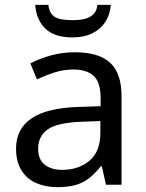

<svg xmlns="http://www.w3.org/2000/svg" viewBox="-20 -760 601 790"><path d="M288 -545Q386 -545 433 -502Q480 -459 480 -365V0H416L399 -76H395Q372 -47 347.5 -27.5Q323 -8 291.5 1Q260 10 215 10Q167 10 128.5 -7Q90 -24 68 -59.5Q46 -95 46 -149Q46 -229 109 -272.5Q172 -316 303 -320L394 -323V-355Q394 -422 365 -448Q336 -474 283 -474Q241 -474 203 -461.5Q165 -449 132 -433L105 -499Q140 -518 188 -531.5Q236 -545 288 -545ZM314 -259Q214 -255 175.5 -227Q137 -199 137 -148Q137 -103 164.5 -82Q192 -61 235 -61Q303 -61 348 -98.5Q393 -136 393 -214V-262ZM436 -740Q433 -700 413.5 -670Q394 -640 360 -623Q326 -606 278 -606Q204 -606 166.5 -642.5Q129 -679 125 -740H179Q182 -713 194.5 -699.5Q207 -686 228.5 -681.5Q250 -677 280 -677Q306 -677 327.5 -682Q349 -687 363.5 -700.5Q378 -714 381 -740Z"/></svg>

Font: Noto Sans Devanagari
Style: Regular
Weight: 400
Designer: Jelle Bosma - Monotype Design Team
Foundry: Monotype Imaging Inc.
Version: Version 2.003